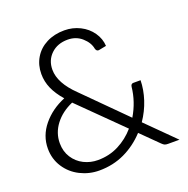

<svg xmlns="http://www.w3.org/2000/svg" viewBox="-129 -841 951 971"><g transform="rotate(-20 346.5 -355.5)"><path d="M36 -185Q36 -254 82 -310Q128 -366 201 -396Q167 -435 150.5 -472.5Q134 -510 134 -551Q134 -599 157 -637.5Q180 -676 222 -697.5Q264 -719 318 -719Q363 -719 402 -699.5Q441 -680 464.5 -646Q488 -612 490 -573L449 -565H447Q436 -565 432 -579Q426 -613 394.5 -641Q363 -669 318 -669Q263 -669 228.5 -636Q194 -603 194 -552Q194 -480 275 -402L491 -186Q533 -257 541 -334Q543 -350 556 -350H595Q594 -299 577 -247Q560 -195 528 -148L677 0H616Q605 0 598.5 -2.5Q592 -5 583 -14L492 -104Q443 -51 380.5 -21.5Q318 8 244 8Q190 8 142 -16Q94 -40 65 -84.5Q36 -129 36 -185ZM456 -140 231 -362Q171 -336 136.5 -290.5Q102 -245 102 -190Q102 -146 123.5 -112.5Q145 -79 180 -61.5Q215 -44 255 -44Q316 -44 367 -70Q418 -96 456 -140Z"/></g></svg>

Font: Aleo Light
Style: Regular
Weight: 300
Designer: Alessio Laiso
Foundry: Alessio Laiso
Version: Version 2.000